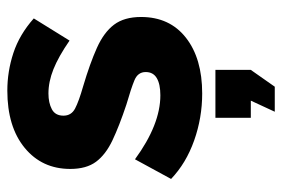

<svg xmlns="http://www.w3.org/2000/svg" viewBox="-146 -430 788 537"><g transform="rotate(-90 248.5 -161.0)"><path d="M256 10Q188 10 124.5 -12.5Q61 -35 17 -77L72 -178Q169 -107 251 -107Q282 -107 299 -117Q316 -127 316 -148Q316 -170 293 -179.5Q270 -189 225 -202Q165 -222 125 -241Q85 -260 65 -287Q45 -314 45 -359Q45 -438 104 -486.5Q163 -535 264 -535Q318 -535 369.5 -518Q421 -501 466 -461L404 -361Q359 -392 324 -406Q289 -420 256 -420Q230 -420 212 -410.5Q194 -401 194 -378Q194 -356 214 -345.5Q234 -335 276 -323Q340 -304 383.5 -284.5Q427 -265 448.5 -236.5Q470 -208 470 -161Q470 -81 412 -35.5Q354 10 256 10ZM205 213 236 146H188V47H322V146L275 213Z"/></g></svg>

Font: Raleway ExtraBold
Style: Regular
Weight: 800
Designer: Matt McInerney, Pablo Impallari, Rodrigo Fuenzalida
Foundry: Matt McInerney, Pablo Impallari, Rodrigo Fuenzalida
Version: Version 4.026